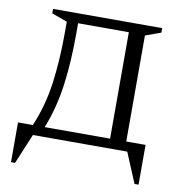

<svg xmlns="http://www.w3.org/2000/svg" viewBox="-79 -634 801 842"><g transform="rotate(10 322.0 -213.0)"><path d="M90 -540V-560H576V-540L507 -515V-43H593V134H575L519 0H99L43 134H25V-43H91Q131 -137 145 -241Q159 -345 159 -471V-515ZM435 -43V-517H209V-470Q209 -345 195 -241Q181 -137 144 -43Z"/></g></svg>

Font: Spectral SC Light
Style: Regular
Weight: 300
Designer: Jean-Baptiste Levee
Foundry: Production Type
Version: Version 2.001